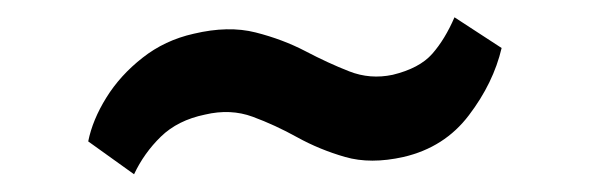

<svg xmlns="http://www.w3.org/2000/svg" viewBox="-20 -407 682 222"><path d="M82 -243.5Q87 -268.5 103 -294.2Q119 -320 144.8 -340.2Q170.5 -360.5 204 -368Q244 -377.5 275.5 -369.5Q307 -361.5 333.2 -347.8Q359.5 -334 383.8 -324.5Q408 -315 434 -320.5Q465 -328 479.8 -344.8Q494.5 -361.5 505.5 -387L560 -351.5Q550.5 -311 522.2 -273.8Q494 -236.5 446.5 -225.5Q408.5 -217 379 -225.5Q349.5 -234 323.8 -248.2Q298 -262.5 272.2 -272Q246.5 -281.5 217 -274.5Q185.5 -268 166 -249Q146.5 -230 135 -205.5Z"/></svg>

Font: Merriweather 24pt SemiCondensed
Style: Bold
Weight: 700
Width: 4
Designer: Eben Sorkin
Foundry: Eben Sorkin
Version: Version 2.100